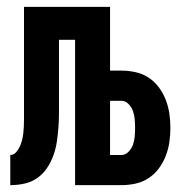

<svg xmlns="http://www.w3.org/2000/svg" viewBox="-20 -540 540 560"><path d="M10 0V-88Q20 -88 27 -96Q34 -104 38 -113Q42 -122 44.5 -132Q47 -142 48 -151.5Q49 -161 49.5 -171Q50 -181 50 -191Q50 -209 50 -226.5Q50 -244 50 -261V-520H301V-334H334Q355 -334 375.5 -329.5Q396 -325 413.5 -313.5Q431 -302 443.5 -285Q456 -268 463.5 -248.5Q471 -229 474 -208.5Q477 -188 477 -167Q477 -146 474 -125.5Q471 -105 463.5 -85.5Q456 -66 443.5 -49Q431 -32 413.5 -20.5Q396 -9 375.5 -4.5Q355 0 334 0H199V-424H152V-261Q152 -260 152 -259Q152 -258 152 -257V-255Q152 -254 152 -253.5Q152 -253 152 -253Q152 -232 152 -211Q152 -190 150.5 -169.5Q149 -149 146 -128Q143 -107 136 -87.5Q129 -68 117.5 -50.5Q106 -33 89 -21Q72 -9 51.5 -4.5Q31 0 10 0ZM334 -88Q346 -88 355 -97.5Q364 -107 368 -118.5Q372 -130 373 -142.5Q374 -155 374 -167Q374 -179 373 -191.5Q372 -204 368 -215.5Q364 -227 355 -236.5Q346 -246 334 -246H301V-88Z"/></svg>

Font: Zed Mono
Style: Bold
Weight: 700
Monospace: yes
Designer: Belleve Invis
Foundry: Belleve Invis
Version: Version 1.0.0; ttfautohint (v1.8.4)